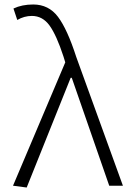

<svg xmlns="http://www.w3.org/2000/svg" viewBox="-20 -828 568 856"><path d="M99 8 38 0 271 -550 263 -576Q232 -671 201 -714Q170 -757 122 -757Q88 -757 57 -739L40 -790Q78 -808 128 -808Q197 -808 238.5 -753Q280 -698 320 -574L528 0H467L300 -481H295Z"/></svg>

Font: NotoSansHansLight
Style: Regular
Weight: 300
Designer: Ryoko NISHIZUKA  (kana & ideographs); Paul D. Hunt (Latin, Greek & Cyrillic); Wenlong ZHANG  (bopomofo); Sandoll Communi
Foundry: Adobe Systems Incorporated
Version: Version 1.00;December 8, 2021;FontCreator 13.0.0.2675 64-bit